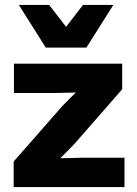

<svg xmlns="http://www.w3.org/2000/svg" viewBox="-20 -758 556 778"><path d="M35.4 0V-103.6L233.8 -329.6L287.2 -383.2L207.8 -381.2H36.6V-500H475.2V-396.4L278.6 -171.6L224.4 -116.8L312.4 -118.8H484.4V0ZM439.2 -738 330 -565H165.6L56.4 -738H179.2L247.8 -649.4L316.4 -738Z"/></svg>

Font: Work Sans
Style: Regular
Weight: 400
Designer: Wei Huang
Foundry: Wei Huang
Version: Version 2.006; ttfautohint (v1.8.1.43-b0c9)